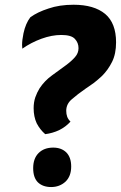

<svg xmlns="http://www.w3.org/2000/svg" viewBox="-20 -754 500 794"><path d="M167 -199.2Q197.3 -203.1 224.6 -215.8Q252 -229.5 271.5 -251Q261.7 -260.7 257.8 -271.5Q253.9 -282.2 253.9 -295.9Q253.9 -324.2 277.3 -343.8Q300.8 -364.3 333 -386.7Q350.6 -398.4 368.2 -411.1Q385.7 -424.8 402.3 -440.4Q426.8 -464.8 443.4 -498Q460 -531.2 460 -579.1Q460 -658.2 415 -696.3Q369.1 -734.4 284.2 -734.4Q225.6 -734.4 180.7 -718.8Q134.8 -704.1 105.5 -682.6Q85.9 -657.2 77.1 -616.2Q71.3 -587.9 71.3 -568.4Q71.3 -559.6 72.3 -552.7Q108.4 -578.1 151.4 -593.8Q194.3 -609.4 233.4 -609.4Q275.4 -609.4 290 -592.8Q304.7 -577.1 304.7 -554.7Q304.7 -534.2 290 -517.6Q275.4 -501 252.9 -484.4Q225.6 -464.8 195.3 -442.4Q164.1 -419.9 143.6 -388.7Q132.8 -371.1 126 -351.6Q119.1 -331.1 119.1 -306.6Q119.1 -271.5 131.8 -244.1Q145.5 -217.8 167 -199.2ZM200.2 -143.6Q162.1 -143.6 139.6 -121.1Q117.2 -98.6 117.2 -58.6Q117.2 -19.5 136.7 0Q157.2 19.5 191.4 19.5Q226.6 19.5 251 -2.9Q274.4 -25.4 274.4 -65.4Q274.4 -103.5 253.9 -124Q233.4 -143.6 200.2 -143.6Z"/></svg>

Font: cl
Style: Bold Italic
Weight: 400
Designer: Mitja Miklavcic
Version: Version 7.504; 2011; Build 1022